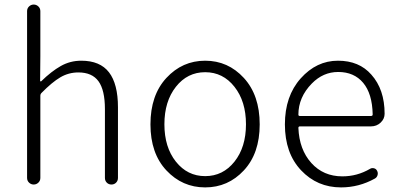

<svg xmlns="http://www.w3.org/2000/svg" viewBox="-20 -815 1760 848"><path d="M99.6 -29.3V-765.6Q99.6 -778.3 108.4 -786.6Q117.2 -794.9 128.9 -794.9Q140.6 -794.9 149.4 -786.6Q158.2 -778.3 158.2 -765.6V-567.4L157.2 -458Q157.2 -456.1 159.2 -455.6Q161.1 -455.1 162.1 -456.1Q207 -500 248.5 -523.4Q290 -546.9 338.9 -546.9Q421.9 -546.9 461.4 -495.6Q501 -444.3 501 -340.8V-29.3Q501 -16.6 492.7 -8.3Q484.4 0 472.2 0Q460 0 451.7 -8.3Q443.4 -16.6 443.4 -29.3V-333Q443.4 -417 415 -456.1Q386.7 -495.1 326.2 -495.1Q283.2 -495.1 246.6 -473.6Q210 -452.1 163.1 -404.3Q158.2 -399.4 158.2 -391.6V-29.3Q158.2 -16.6 149.4 -8.3Q140.6 0 128.9 0Q117.2 0 108.4 -8.3Q99.6 -16.6 99.6 -29.3Z M644.5 -265.6Q644.5 -394.5 714.8 -470.7Q785.2 -546.9 886.2 -546.9Q987.3 -546.9 1057.1 -470.7Q1127 -394.5 1127 -265.6Q1127 -137.7 1057.1 -62.5Q987.3 12.7 886.2 12.7Q785.2 12.7 714.8 -62.5Q644.5 -137.7 644.5 -265.6ZM756.8 -101.1Q807.6 -37.1 886.2 -37.1Q964.8 -37.1 1015.6 -101.1Q1066.4 -165 1066.4 -266.1Q1066.4 -367.2 1015.6 -431.6Q964.8 -496.1 886.2 -496.1Q807.6 -496.1 756.8 -431.6Q706.1 -367.2 706.1 -266.1Q706.1 -165 756.8 -101.1Z M1486.3 12.7Q1380.9 12.7 1309.6 -63Q1238.3 -138.7 1238.3 -265.6Q1238.3 -390.6 1308.1 -468.8Q1377.9 -546.9 1472.7 -546.9Q1566.4 -546.9 1620.1 -485.4Q1678.7 -419.9 1678.7 -312.5Q1678.7 -290 1661.1 -273.4Q1643.6 -256.8 1618.2 -256.8H1304.7Q1297.9 -256.8 1297.9 -250Q1301.8 -154.3 1355 -95.2Q1408.2 -36.1 1492.2 -36.1Q1557.6 -36.1 1614.3 -69.3Q1622.1 -74.2 1631.8 -71.8Q1641.6 -69.3 1645.5 -60.5Q1650.4 -51.8 1647.5 -41.5Q1644.5 -31.2 1635.7 -26.4Q1565.4 12.7 1486.3 12.7ZM1297.9 -308.6Q1297.9 -302.7 1304.7 -302.7H1618.2Q1626 -302.7 1626 -309.6Q1626 -310.5 1626 -310.5Q1624 -401.4 1584 -449.2Q1543.9 -497.1 1473.6 -497.1Q1407.2 -497.1 1357.4 -446.3Q1297.9 -385.7 1297.9 -308.6Z"/></svg>

Font: Gen Jyuu Gothic P Light
Style: Regular
Weight: 200
Designer: [Source Han Sans]
Ryoko NISHIZUKA  (kana & ideographs); Paul D. Hunt (Latin, Greek & Cyrillic); Wenlong ZHANG  (bopomofo
Version: Version 1.002.20150607